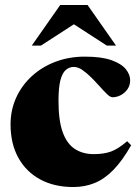

<svg xmlns="http://www.w3.org/2000/svg" viewBox="-20 -738 559 773"><path d="M321.5 -510Q389.5 -510 429.5 -495.5Q469.5 -481 486.8 -459.2Q504 -437.5 504 -415Q504 -394.5 493.5 -379.2Q483 -364 466.8 -355.2Q450.5 -346.5 433 -346.5Q424 -346.5 411 -359Q398 -371.5 382 -389.5Q366 -407.5 348 -425.5Q330 -443.5 312 -456Q294 -468.5 277 -468.5Q259 -468.5 245 -456.5Q231 -444.5 223.2 -415Q215.5 -385.5 215.5 -332Q215.5 -253.5 232.2 -206.5Q249 -159.5 281 -138.5Q313 -117.5 357.5 -117.5Q398.5 -117.5 427.2 -128Q456 -138.5 492 -169.5L508 -153Q472 -90 435.8 -53.2Q399.5 -16.5 360.2 -0.8Q321 15 275 15Q198 15 141.2 -16Q84.5 -47 53.5 -103.5Q22.5 -160 22.5 -237Q22.5 -295 45.2 -345Q68 -395 108.8 -432Q149.5 -469 203.8 -489.5Q258 -510 321.5 -510ZM108 -554.5 222.5 -718H332.5L447 -554.5H410L247 -660H308L145 -554.5Z"/></svg>

Font: Newsreader 60pt ExtraBold
Style: Regular
Weight: 800
Designer: Hugues Gentile
Foundry: Production Type
Version: Version 1.003